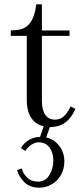

<svg xmlns="http://www.w3.org/2000/svg" viewBox="-20 -577 379 889"><path d="M214 11Q160 11 132 -21.5Q104 -54 104 -115V-411H30V-436L57 -438Q96 -441 118.5 -470Q141 -499 148 -557H174V-111Q174 -68 189.5 -45.5Q205 -23 235 -23Q258 -23 274.5 -37.5Q291 -52 307 -84L329 -73Q324 -60 316 -47.5Q308 -35 298 -24Q266 11 214 11ZM168 -411V-436H302V-411ZM162 292Q117 292 91.5 265.5Q66 239 59 210L81 203Q86 226 105.5 245Q125 264 156 264Q191 264 209 233Q227 202 227 166Q227 131 209.5 106.5Q192 82 159 82Q142 82 125 93.5Q108 105 97 122L77 109Q93 81 119.5 68Q146 55 175 57Q204 58 227 73Q250 88 264 113Q278 138 278 169Q278 206 262 233.5Q246 261 219.5 276.5Q193 292 162 292ZM190 70 162 67 185 0H215Z"/></svg>

Font: Baskervville
Style: Regular
Weight: 400
Designer: Alexis Faudot, Rémi Forte, Morgane Pierson, Rafael Ribas, Tanguy Vanlaeys, Rosalie Wagner, Thomas Huot-Marchand
Foundry: ANRT
Version: Version 1.100